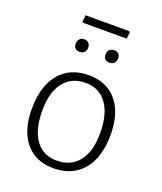

<svg xmlns="http://www.w3.org/2000/svg" viewBox="-135 -808 759 902"><g transform="rotate(20 244.5 -357.5)"><path d="M354 -721 359 -716 355 -684H137L133 -688L136 -721ZM319 -613Q349 -613 349 -582Q349 -568 340.5 -559Q332 -550 318 -550Q287 -550 287 -581Q287 -595 296 -604Q305 -613 319 -613ZM170 -613Q184 -613 192 -604.5Q200 -596 200 -582Q200 -568 191.5 -559Q183 -550 169 -550Q138 -550 138 -581Q138 -595 146.5 -604Q155 -613 170 -613ZM248 -462Q338 -462 388.5 -401.5Q439 -341 439 -233Q439 -120 386 -57Q333 6 239 6Q149 6 99 -54.5Q49 -115 49 -222Q49 -335 101.5 -398.5Q154 -462 248 -462ZM246 -423Q176 -423 137 -373Q98 -323 98 -232Q98 -136 135.5 -84.5Q173 -33 241 -33Q312 -33 351 -82.5Q390 -132 390 -223Q390 -319 352 -371Q314 -423 246 -423Z"/></g></svg>

Font: Alegreya Sans Light
Style: Regular
Weight: 300
Designer: Juan Pablo del Peral
Foundry: Huerta Tipografica
Version: Version 2.007